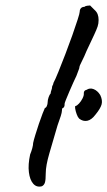

<svg xmlns="http://www.w3.org/2000/svg" viewBox="-20 -676 392 701"><path d="M133 4Q114 9 101.5 -5Q89 -19 85.5 -47Q82 -75 90 -112Q95 -124 98 -135.5Q101 -147 101 -154Q103 -164 109 -183.5Q115 -203 122 -224Q129 -245 135.5 -261.5Q142 -278 144 -282Q148 -282 151 -289Q154 -296 154 -303Q154 -311 157.5 -321Q161 -331 165 -335Q165 -340 167.5 -346.5Q170 -353 170 -357Q170 -361 172.5 -365Q175 -369 175 -373Q182 -386 193.5 -414.5Q205 -443 218.5 -478Q232 -513 244 -547Q256 -581 263.5 -604.5Q271 -628 271 -633Q271 -641 275.5 -646Q280 -651 288 -651Q291 -654 298 -655Q305 -656 309 -656Q309 -656 313 -652Q317 -648 325 -640Q333 -633 336.5 -624Q340 -615 340 -603Q340 -590 336.5 -579.5Q333 -569 324 -549.5Q315 -530 296 -490Q288 -470 279 -452.5Q270 -435 270 -431Q270 -427 266.5 -419Q263 -411 259 -399Q255 -391 248 -375.5Q241 -360 233.5 -342.5Q226 -325 221 -312.5Q216 -300 216 -298Q216 -294 215.5 -290Q215 -286 211 -282Q207 -282 206.5 -276.5Q206 -271 206 -271Q206 -261 190 -218Q174 -163 160.5 -117Q147 -71 147 -43Q147 -19 144 -9.5Q141 0 133 4ZM269 -243Q264 -248 260 -259Q256 -270 254.5 -279.5Q253 -289 256 -289Q261 -290 268.5 -298Q276 -306 281.5 -317Q287 -328 286 -336Q286 -346 296 -348Q308 -356 322 -350.5Q336 -345 346 -329Q355 -310 351 -295Q347 -280 329 -258Q314 -238 298.5 -235Q283 -232 269 -243Z"/></svg>

Font: Caveat Medium
Style: Regular
Weight: 500
Designer: Pablo Impallari
Foundry: Pablo Impallari
Version: Version 2.000